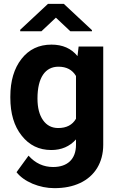

<svg xmlns="http://www.w3.org/2000/svg" viewBox="-20 -770 611 998"><path d="M311.5 -750H229.5L85 -615.2V-607.4H195.3L270.5 -678.2L345.7 -607.4H458V-613.3ZM33.7 -262.2C33.7 -180.2 53.2 -114.3 92.8 -64.9C131.8 -15.1 183.1 9.8 246.6 9.8C299.8 9.8 342.3 -8.8 375 -45.4V-17.1C375 56.6 331.1 98.1 256.3 98.1C206.1 98.1 163.6 78.6 128.4 39.1L65.9 125C85 149.4 112.8 169.4 149.4 185.1C186 200.2 224.1 208 262.7 208C314 208 358.4 199.2 396.5 181.2C472.7 145.5 516.6 74.7 516.6 -17.6V-528.3H388.7L382.8 -478.5C350.6 -518.1 305.7 -538.1 247.6 -538.1C182.1 -538.1 130.4 -513.2 91.8 -463.9C53.2 -414.6 33.7 -349.1 33.7 -268.1ZM174.8 -257.8C174.8 -367.7 215.8 -423.3 283.7 -423.3C325.7 -423.3 356 -407.2 375 -375V-152.8C356.4 -120.6 325.7 -104.5 282.7 -104.5C249 -104.5 222.7 -118.2 203.6 -145.5C184.6 -172.4 174.8 -210 174.8 -257.8Z"/></svg>

Font: Roboto
Style: Bold
Weight: 700
Designer: Google
Version: Version 2.137; 2017